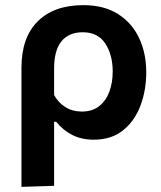

<svg xmlns="http://www.w3.org/2000/svg" viewBox="-20 -531 628 747"><path d="M63.5 196V-267Q63.5 -385.5 127 -448.2Q190.5 -511 304 -511Q384.5 -511 439 -476.5Q493.5 -442 521.2 -383Q549 -324 549 -250Q549 -180.5 526.8 -120.8Q504.5 -61 459 -24.2Q413.5 12.5 344.5 12.5Q297.5 12.5 261 -6Q224.5 -24.5 199 -57H190.5V192ZM298 -97Q340 -97 366.8 -118.8Q393.5 -140.5 406 -175.8Q418.5 -211 418.5 -252Q418.5 -317.5 389.8 -361.5Q361 -405.5 302 -405.5Q248.5 -405.5 219.5 -370.8Q190.5 -336 190.5 -264V-161Q207 -131.5 234.5 -114.2Q262 -97 298 -97Z"/></svg>

Font: Heraclito SemiBold
Style: Regular
Weight: 600
Designer: Kostas Bartsokas (font) & Cristiano Sobral (main changes)
Foundry: Kostas Bartsokas (font) & Cristiano Sobral (main changes)
Version: Version 1.00;July 8, 2020;FontCreator 13.0.0.2655 64-bit